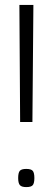

<svg xmlns="http://www.w3.org/2000/svg" viewBox="-20 -760 214 782"><path d="M62 -263 59 -740H116L112 -263ZM54 -35Q54 -56 60.5 -64Q67 -72 87 -72Q107 -72 113.5 -64Q120 -56 120 -35Q120 -14 113.5 -6Q107 2 87 2Q68 2 61 -6Q54 -14 54 -35Z"/></svg>

Font: Georama SemiCondensed Light
Style: Regular
Weight: 300
Width: 4
Designer: Jean-Baptiste Levee
Foundry: Production Type
Version: Version 1.000